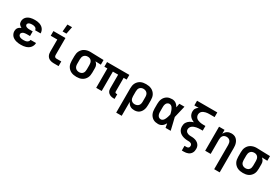

<svg xmlns="http://www.w3.org/2000/svg" viewBox="91 -2069 5217 3596"><g transform="rotate(30 2700.0 -271.0)"><path d="M298 8Q271 8 244.5 5.5Q218 3 192.5 -4.5Q167 -12 143 -25Q119 -38 101.5 -58Q84 -78 74.5 -103.5Q65 -129 65 -156Q65 -175 70.5 -194Q76 -213 88 -228Q100 -243 116.5 -253.5Q133 -264 151 -272Q136 -279 122.5 -289Q109 -299 99 -312Q89 -325 85 -341.5Q81 -358 81 -375Q81 -399 89.5 -423Q98 -447 114.5 -465.5Q131 -484 153 -496.5Q175 -509 199 -516Q223 -523 248 -525.5Q273 -528 297 -528Q323 -528 348 -525Q373 -522 397 -514Q421 -506 443 -492Q465 -478 480.5 -458Q496 -438 504.5 -413.5Q513 -389 513 -364V-362H394V-363Q394 -379 384.5 -393Q375 -407 360.5 -414.5Q346 -422 330 -424.5Q314 -427 297 -427Q282 -427 266.5 -425.5Q251 -424 236.5 -418.5Q222 -413 211 -401Q200 -389 200 -373Q200 -363 205.5 -353.5Q211 -344 219.5 -338.5Q228 -333 238 -329.5Q248 -326 258.5 -324Q269 -322 279.5 -321.5Q290 -321 300 -321H366V-220H300Q288 -220 275.5 -219Q263 -218 251 -216Q239 -214 227.5 -210Q216 -206 206 -198.5Q196 -191 190 -180Q184 -169 184 -157Q184 -145 189.5 -134Q195 -123 205 -115.5Q215 -108 226.5 -103.5Q238 -99 249.5 -97Q261 -95 273.5 -94Q286 -93 298 -93Q316 -93 334.5 -95.5Q353 -98 369.5 -106Q386 -114 398 -129.5Q410 -145 410 -163H529Q529 -136 519.5 -110.5Q510 -85 493 -64Q476 -43 453 -29Q430 -15 404 -6.5Q378 2 351.5 5Q325 8 298 8Z M1004 0Q982 0 961 -3.5Q940 -7 920.5 -15.5Q901 -24 885 -38.5Q869 -53 859 -72Q849 -91 845 -112Q841 -133 841 -155V-419H699V-520H959V-155Q959 -145 961 -135Q963 -125 969 -117Q975 -109 984.5 -105Q994 -101 1004 -101H1111V0ZM851 -600 865 -757H965L934 -600Z M1499 8Q1469 8 1439.5 3Q1410 -2 1383 -14.5Q1356 -27 1334 -48Q1312 -69 1298 -95Q1284 -121 1278.5 -150.5Q1273 -180 1273 -210V-310Q1273 -339 1278 -367Q1283 -395 1296 -420.5Q1309 -446 1329 -467Q1349 -488 1374.5 -501Q1400 -514 1427.5 -521Q1455 -528 1484 -528H1500L1783 -520V-419L1664 -423Q1677 -413 1688 -400.5Q1699 -388 1706 -373.5Q1713 -359 1716 -342.5Q1719 -326 1719 -310V-210Q1719 -181 1714 -151.5Q1709 -122 1695.5 -96Q1682 -70 1661 -49Q1640 -28 1613.5 -15Q1587 -2 1558 3Q1529 8 1499 8ZM1499 -93Q1521 -93 1542 -101.5Q1563 -110 1576.5 -127Q1590 -144 1595 -166Q1600 -188 1600 -210V-310Q1600 -331 1595.5 -351.5Q1591 -372 1579 -389.5Q1567 -407 1548 -416.5Q1529 -426 1508 -427H1493Q1471 -427 1450.5 -418Q1430 -409 1416.5 -392Q1403 -375 1397.5 -353.5Q1392 -332 1392 -310V-210Q1392 -187 1397.5 -165Q1403 -143 1418 -126Q1433 -109 1454.5 -101Q1476 -93 1499 -93Z M2307 8Q2288 8 2269 5.5Q2250 3 2232.5 -4.5Q2215 -12 2200 -24Q2185 -36 2175 -52Q2165 -68 2161 -86.5Q2157 -105 2157 -124V-419H2043V0H1924V-419H1859V-520H2341V-419H2276V-124Q2276 -118 2277.5 -112Q2279 -106 2283.5 -101.5Q2288 -97 2294.5 -95Q2301 -93 2307 -93H2326V8Z M2481 215V-310Q2481 -339 2486 -368.5Q2491 -398 2504.5 -424Q2518 -450 2539 -471Q2560 -492 2586.5 -505Q2613 -518 2642 -523Q2671 -528 2701 -528Q2731 -528 2760.5 -523Q2790 -518 2817 -505.5Q2844 -493 2866 -472Q2888 -451 2902 -425Q2916 -399 2921.5 -369.5Q2927 -340 2927 -310V-210Q2927 -183 2923.5 -156.5Q2920 -130 2911 -105Q2902 -80 2886.5 -58Q2871 -36 2849.5 -20.5Q2828 -5 2802 1.5Q2776 8 2749 8Q2725 8 2702 3Q2679 -2 2659 -15Q2639 -28 2624.5 -46.5Q2610 -65 2600 -86V215ZM2701 -93Q2723 -93 2745 -101Q2767 -109 2782 -126Q2797 -143 2802.5 -165Q2808 -187 2808 -210V-310Q2808 -333 2802.5 -355Q2797 -377 2782 -394Q2767 -411 2745.5 -419Q2724 -427 2701 -427Q2679 -427 2658 -418.5Q2637 -410 2623.5 -393Q2610 -376 2605 -354Q2600 -332 2600 -310V-210Q2600 -188 2605 -166Q2610 -144 2623.5 -127Q2637 -110 2658 -101.5Q2679 -93 2701 -93Z M3265 8Q3237 8 3209 2.5Q3181 -3 3157 -17.5Q3133 -32 3114.5 -53.5Q3096 -75 3085 -100.5Q3074 -126 3069.5 -154Q3065 -182 3065 -210V-310Q3065 -338 3069.5 -366Q3074 -394 3085 -419.5Q3096 -445 3114.5 -466.5Q3133 -488 3157 -502.5Q3181 -517 3209 -522.5Q3237 -528 3265 -528Q3287 -528 3309 -521.5Q3331 -515 3349 -502Q3367 -489 3381.5 -471.5Q3396 -454 3407 -435Q3411 -456 3414.5 -477.5Q3418 -499 3422 -520H3533Q3517 -456 3502.5 -391.5Q3488 -327 3472 -263Q3489 -198 3504 -132Q3519 -66 3535 0H3424Q3420 -22 3416 -44.5Q3412 -67 3408 -89Q3397 -69 3383 -51Q3369 -33 3350.5 -19.5Q3332 -6 3310 1Q3288 8 3265 8ZM3265 -93Q3283 -93 3299 -103Q3315 -113 3325.5 -127.5Q3336 -142 3343.5 -159Q3351 -176 3357 -193Q3363 -210 3367.5 -227.5Q3372 -245 3376 -263Q3372 -280 3367.5 -297.5Q3363 -315 3357 -331.5Q3351 -348 3343.5 -364Q3336 -380 3325 -394.5Q3314 -409 3298.5 -418Q3283 -427 3265 -427Q3252 -427 3239 -422.5Q3226 -418 3216 -409Q3206 -400 3200 -388Q3194 -376 3190 -363Q3186 -350 3185 -336.5Q3184 -323 3184 -310V-210Q3184 -197 3185 -183.5Q3186 -170 3190 -157Q3194 -144 3200 -132Q3206 -120 3216 -111Q3226 -102 3239 -97.5Q3252 -93 3265 -93Z M3900 215V114H3945Q3956 114 3967 110.5Q3978 107 3986 99Q3994 91 3997 79.5Q4000 68 4000 57Q4000 43 3992.5 30.5Q3985 18 3972.5 11Q3960 4 3945.5 2Q3931 0 3917 0Q3903 0 3889 -0.5Q3875 -1 3861 -3Q3847 -5 3833 -8Q3819 -11 3805.5 -15Q3792 -19 3779 -25Q3766 -31 3753.5 -38.5Q3741 -46 3730.5 -55Q3720 -64 3711 -75Q3702 -86 3695 -98.5Q3688 -111 3684 -124.5Q3680 -138 3678 -152.5Q3676 -167 3676 -181Q3676 -202 3680.5 -223Q3685 -244 3695.5 -262Q3706 -280 3721 -295Q3736 -310 3754 -321.5Q3772 -333 3791 -341.5Q3810 -350 3831 -356Q3805 -366 3781.5 -381Q3758 -396 3740.5 -417Q3723 -438 3714.5 -464.5Q3706 -491 3706 -518Q3706 -536 3710 -553Q3714 -570 3723.5 -585.5Q3733 -601 3746 -613Q3759 -625 3774 -634H3681V-735H4119V-634H4009Q3989 -634 3968.5 -632.5Q3948 -631 3928.5 -626Q3909 -621 3890 -613Q3871 -605 3856 -591.5Q3841 -578 3833 -558.5Q3825 -539 3825 -519Q3825 -499 3833 -479.5Q3841 -460 3856 -446.5Q3871 -433 3890 -425Q3909 -417 3929 -412.5Q3949 -408 3969 -406Q3989 -404 4009 -404H4053V-303H4009Q3987 -303 3964 -301.5Q3941 -300 3918.5 -295.5Q3896 -291 3874.5 -282.5Q3853 -274 3834.5 -260.5Q3816 -247 3805.5 -226Q3795 -205 3795 -182Q3795 -166 3802 -151Q3809 -136 3822 -126Q3835 -116 3850.5 -110.5Q3866 -105 3882 -103Q3898 -101 3914.5 -101Q3931 -101 3947 -100Q3963 -99 3979.5 -96Q3996 -93 4011.5 -88Q4027 -83 4041.5 -75.5Q4056 -68 4068.5 -57.5Q4081 -47 4091 -34Q4101 -21 4107.5 -6.5Q4114 8 4116.5 24.5Q4119 41 4119 57Q4119 79 4114.5 101Q4110 123 4098.5 142.5Q4087 162 4070 176.5Q4053 191 4032.5 199.5Q4012 208 3989.5 211.5Q3967 215 3945 215Z M4600 215V-310Q4600 -332 4595 -353.5Q4590 -375 4577 -392.5Q4564 -410 4543 -418.5Q4522 -427 4500 -427Q4478 -427 4457 -418.5Q4436 -410 4423 -392.5Q4410 -375 4405 -353.5Q4400 -332 4400 -310V0H4281V-520H4400V-434Q4409 -455 4424 -473.5Q4439 -492 4459 -504.5Q4479 -517 4502 -522.5Q4525 -528 4548 -528Q4574 -528 4600 -521Q4626 -514 4646.5 -498Q4667 -482 4681.5 -460Q4696 -438 4704.5 -413Q4713 -388 4716 -362Q4719 -336 4719 -310V215Z M5099 8Q5069 8 5039.5 3Q5010 -2 4983 -14.5Q4956 -27 4934 -48Q4912 -69 4898 -95Q4884 -121 4878.5 -150.5Q4873 -180 4873 -210V-310Q4873 -339 4878 -367Q4883 -395 4896 -420.5Q4909 -446 4929 -467Q4949 -488 4974.5 -501Q5000 -514 5027.5 -521Q5055 -528 5084 -528H5100L5383 -520V-419L5264 -423Q5277 -413 5288 -400.5Q5299 -388 5306 -373.5Q5313 -359 5316 -342.5Q5319 -326 5319 -310V-210Q5319 -181 5314 -151.5Q5309 -122 5295.5 -96Q5282 -70 5261 -49Q5240 -28 5213.5 -15Q5187 -2 5158 3Q5129 8 5099 8ZM5099 -93Q5121 -93 5142 -101.5Q5163 -110 5176.5 -127Q5190 -144 5195 -166Q5200 -188 5200 -210V-310Q5200 -331 5195.5 -351.5Q5191 -372 5179 -389.5Q5167 -407 5148 -416.5Q5129 -426 5108 -427H5093Q5071 -427 5050.5 -418Q5030 -409 5016.5 -392Q5003 -375 4997.5 -353.5Q4992 -332 4992 -310V-210Q4992 -187 4997.5 -165Q5003 -143 5018 -126Q5033 -109 5054.5 -101Q5076 -93 5099 -93Z"/></g></svg>

Font: Iosevka Fixed Extended
Style: Bold
Weight: 700
Width: 7
Monospace: yes
Designer: Belleve Invis
Foundry: Belleve Invis
Version: Version 24.1.1; ttfautohint (v1.8.4)